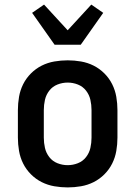

<svg xmlns="http://www.w3.org/2000/svg" viewBox="-20 -805 590 837"><path d="M275 12Q246 12 217 7Q188 2 162 -11Q136 -24 115 -45Q94 -66 81 -92Q68 -118 63 -147Q58 -176 58 -205V-325Q58 -354 63 -383Q68 -412 81 -438Q94 -464 115 -485Q136 -506 162 -519Q188 -532 217 -537Q246 -542 275 -542Q304 -542 333 -537Q362 -532 388 -519Q414 -506 435 -485Q456 -464 469 -438Q482 -412 487 -383Q492 -354 492 -325V-205Q492 -176 487 -147Q482 -118 469 -92Q456 -66 435 -45Q414 -24 388 -11Q362 2 333 7Q304 12 275 12ZM275 -85Q298 -85 319.5 -93.5Q341 -102 355 -120Q369 -138 374 -160Q379 -182 379 -205V-325Q379 -348 374 -370Q369 -392 355 -410Q341 -428 319.5 -436.5Q298 -445 275 -445Q252 -445 230.5 -436.5Q209 -428 195 -410Q181 -392 176 -370Q171 -348 171 -325V-205Q171 -182 176 -160Q181 -138 195 -120Q209 -102 230.5 -93.5Q252 -85 275 -85ZM218 -610 120 -749 172 -785 275 -673 378 -785 430 -749 332 -610Z"/></svg>

Font: Lode
Style: Bold
Weight: 700
Monospace: yes
Designer: Belleve Invis
Foundry: Belleve Invis
Version: Version 29.2.0; ttfautohint (v1.8.3)